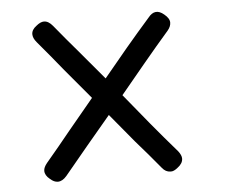

<svg xmlns="http://www.w3.org/2000/svg" viewBox="-42 -545 709 591"><g transform="rotate(-5 312.5 -249.5)"><path d="M86 -63C78.7 -54.3 75 -46.3 75 -39C75 -29.7 80 -21 90 -13C98 -5.7 106 -2 114 -2C123.3 -2 132.3 -7 141 -17C165 -46.3 189.3 -75.7 214 -105L288 -193C312 -163.7 336.3 -134.3 361 -105C386.3 -76.3 411.3 -47 436 -17C443.3 -7.7 452 -3 462 -3C468.7 -2.3 476.3 -5.7 485 -13C495.7 -21 501 -30 501 -40C501 -46.7 497.7 -54.3 491 -63C464.3 -93.7 438 -124.7 412 -156C386.7 -187.3 361 -218.7 335 -250C361 -281.3 386.7 -312.3 412 -343C438 -374.3 464.3 -405.3 491 -436C497.7 -444 501 -452 501 -460C501 -468.7 495.7 -477.3 485 -486C467 -501.3 450.7 -499.7 436 -481C410.7 -452.3 385.7 -423.3 361 -394C336.3 -364.7 312 -335.3 288 -306L214 -394C189.3 -422.7 165 -451.7 141 -481C132.3 -491.7 123.3 -497 114 -497C106.7 -497 98.7 -493.3 90 -486C80 -478.7 75 -470.3 75 -461C75 -453 78.7 -444.7 86 -436C112 -405.3 137.7 -374.3 163 -343C189 -312.3 215 -281.3 241 -250L163 -156C137.7 -124.7 112 -93.7 86 -63Z"/></g></svg>

Font: Semi-Coder
Style: Regular
Weight: 400
Version: 0.1000